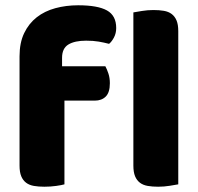

<svg xmlns="http://www.w3.org/2000/svg" viewBox="-20 -699 750 727"><path d="M54 -486Q54 -537 71.5 -573.5Q89 -610 119 -633.5Q149 -657 189.5 -668Q230 -679 276 -679Q350 -679 385 -659.5Q420 -640 420 -593Q420 -573 411.5 -557Q403 -541 393 -533Q374 -538 353.5 -541.5Q333 -545 306 -545Q263 -545 239 -530.5Q215 -516 215 -480V-448H379Q385 -437 390.5 -420.5Q396 -404 396 -384Q396 -349 380.5 -333.5Q365 -318 339 -318H224V-1Q214 2 192.5 5Q171 8 148 8Q126 8 108.5 5Q91 2 79 -7Q67 -16 60.5 -31.5Q54 -47 54 -72ZM655 -1Q644 1 622.5 4.5Q601 8 579 8Q557 8 539.5 5Q522 2 510 -7Q498 -16 491.5 -31.5Q485 -47 485 -72V-652Q496 -654 517.5 -657.5Q539 -661 561 -661Q583 -661 600.5 -658Q618 -655 630 -646Q642 -637 648.5 -621.5Q655 -606 655 -581Z"/></svg>

Font: Baloo Thambi
Style: Regular
Weight: 400
Designer: Aadarsh Rajan and Ek Type
Foundry: Ek Type
Version: Version 1.443;PS 1.000;hotconv 16.6.51;makeotf.lib2.5.65220;